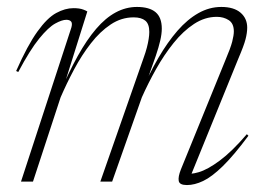

<svg xmlns="http://www.w3.org/2000/svg" viewBox="-20 -523 763 553"><path d="M524.5 -5 512 -24Q526.5 -19.5 552.2 -27Q578 -34.5 613 -60.5Q648 -86.5 691 -136.5L695.5 -132Q653.5 -75.5 621.8 -44.5Q590 -13.5 565.2 -1.8Q540.5 10 518.5 10Q497 10 494.8 -1.8Q492.5 -13.5 501 -35L628.5 -348Q644 -384.5 648.8 -403Q653.5 -421.5 653.5 -432.5Q653.5 -455.5 638.8 -465Q624 -474.5 604.5 -474.5Q570 -474.5 538.8 -454Q507.5 -433.5 480 -399.2Q452.5 -365 429.5 -324Q406.5 -283 388.5 -242.5L303 0H269L393.5 -356Q399.5 -372.5 403 -386Q406.5 -399.5 408.2 -410.8Q410 -422 410 -431Q410 -454 398.5 -463.5Q387 -473 365 -473Q329.5 -473 298.8 -452.5Q268 -432 241.8 -398.2Q215.5 -364.5 193.8 -323.8Q172 -283 154.5 -242.5L75 0H40.5L185.5 -443.5Q189 -456 184.8 -461Q180.5 -466 171 -466Q158.5 -466 139 -455.2Q119.5 -444.5 93 -412Q66.5 -379.5 32.5 -315.5L26.5 -318.5Q59.5 -393 87.8 -432.2Q116 -471.5 141.8 -485.5Q167.5 -499.5 191.5 -499.5Q200.5 -499.5 207.5 -498.5Q214.5 -497.5 220.5 -495.2Q226.5 -493 231.5 -490L162 -269L152 -254.5Q178.5 -316 204.2 -362.2Q230 -408.5 257 -440Q284 -471.5 313.2 -487.2Q342.5 -503 374.5 -503Q410 -503 428 -488Q446 -473 446 -440.5Q446 -425.5 441.5 -406Q437 -386.5 429 -363L395.5 -268L385.5 -254.5Q409.5 -310.5 436 -356Q462.5 -401.5 491.2 -434.5Q520 -467.5 551.5 -485.2Q583 -503 617.5 -503Q653.5 -503 672.8 -486.5Q692 -470 692 -443.5Q692 -428.5 687.2 -410Q682.5 -391.5 667 -355.5Z"/></svg>

Font: Newsreader 60pt ExtraLight
Style: Italic
Weight: 250
Italic angle: -17°
Designer: Hugues Gentile
Foundry: Production Type
Version: Version 1.003